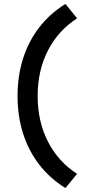

<svg xmlns="http://www.w3.org/2000/svg" viewBox="-20 -732 454 974"><path d="M312 222Q233 173 179 103Q125 33 97 -55Q69 -143 69 -245Q69 -347 97 -435Q125 -523 179 -593Q233 -663 312 -712L371 -639Q275 -577 223 -475.5Q171 -374 171 -245Q171 -116 223 -14Q275 88 371 150Z"/></svg>

Font: Red Hat Text Medium
Style: Regular
Weight: 500
Designer: Pentagram, MCKL
Foundry: Pentagram, MCKL
Version: Version 1.023